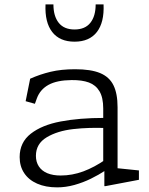

<svg xmlns="http://www.w3.org/2000/svg" viewBox="-20 -818 660 850"><path d="M442 -68.5 437 -79.5V-337.5Q437 -386 420.5 -413.8Q404 -441.5 373.5 -452.8Q343 -464 297 -463.5Q232.5 -463 195 -442.5Q157.5 -422 143 -382L134.5 -358.5L93.5 -370L113.5 -469.5Q157 -489 204 -500.2Q251 -511.5 312.5 -511.5Q382.5 -511.5 423.2 -494.5Q464 -477.5 482.2 -440.8Q500.5 -404 500.5 -343V-50L478 -75.5L595 -63.5V-22L447 6H442ZM67 -122.5Q67 -187.5 116.2 -226Q165.5 -264.5 248.5 -280.2Q331.5 -296 441 -296L454.5 -251Q374.5 -254.5 304.2 -246.5Q234 -238.5 186.5 -210Q139 -181.5 139 -128Q139 -101 152 -81.2Q165 -61.5 189.5 -51.2Q214 -41 248.5 -41Q299.5 -41 348.8 -59.2Q398 -77.5 448.5 -112.5V-64.5Q416.5 -43.5 382.2 -26.8Q348 -10 309.5 0.8Q271 11.5 233 11.5Q182 11.5 144.5 -5Q107 -21.5 87 -51.8Q67 -82 67 -122.5ZM181.5 -798.5H216.5Q216.5 -746.5 240 -717Q263.5 -687.5 310 -687.5Q356.5 -687.5 380 -717Q403.5 -746.5 403.5 -798.5H438.5Q442 -719 408.8 -676.2Q375.5 -633.5 310 -633.5Q244.5 -633.5 211.2 -676.2Q178 -719 181.5 -798.5Z"/></svg>

Font: Monaspace Xenon Var ExtraLight
Style: Regular
Weight: 200
Designer: Riley Cran and the Lettermatic Team
Version: Version 1.200 (Monaspace Xenon Var)